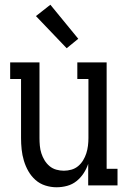

<svg xmlns="http://www.w3.org/2000/svg" viewBox="-20 -784 540 812"><path d="M219 8Q195 8 171.5 0.5Q148 -7 130 -23Q112 -39 100 -60Q88 -81 81 -104.5Q74 -128 71.5 -152Q69 -176 69 -200V-450H23V-520H147V-200Q147 -184 148.5 -167.5Q150 -151 155 -135.5Q160 -120 168.5 -106Q177 -92 189.5 -81.5Q202 -71 218 -66.5Q234 -62 250 -62Q266 -62 282 -66.5Q298 -71 310.5 -81.5Q323 -92 331.5 -106Q340 -120 345 -135.5Q350 -151 352 -167.5Q354 -184 354 -200V-450H307V-520H431V-70H477V0H353V-91Q346 -70 333.5 -51Q321 -32 303.5 -18Q286 -4 264 2Q242 8 219 8ZM262 -580 132 -716 193 -764 311 -620Z"/></svg>

Font: Iosevka Curly Slab
Style: Regular
Weight: 400
Monospace: yes
Designer: Belleve Invis
Foundry: Belleve Invis
Version: Version 22.1.2; ttfautohint (v1.8.4)